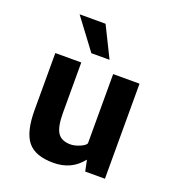

<svg xmlns="http://www.w3.org/2000/svg" viewBox="-123 -753 785 862"><g transform="rotate(20 269.0 -321.5)"><path d="M363.8 -51.8Q314 12.2 227.1 12.2Q141.1 12.2 104.5 -32.5Q67.9 -77.1 67.9 -182.1V-454.1H191.9V-214.8Q191.9 -147 210 -119.4Q228 -91.8 272 -91.8Q291 -91.8 314.9 -101.8Q338.9 -111.8 344.2 -123V-454.1H470.2V0H376L365.2 -51.8ZM220.2 -508.8 110.8 -654.8H234.9L307.1 -508.8Z"/></g></svg>

Font: Tajawal
Style: Bold
Weight: 700
Designer: Boutros Fonts
Foundry: Created by Boutros International 2017
Version: Version 1.700